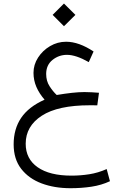

<svg xmlns="http://www.w3.org/2000/svg" viewBox="-20 -708 678 1058"><path d="M270 -626 332.5 -688.5 395.5 -626 332.5 -563.5ZM469.2 -365.7Q398.4 -405.8 349.1 -405.8Q304.2 -405.8 269.3 -377.7Q234.4 -349.6 234.4 -300.3Q234.4 -261.7 253.2 -232.7Q272 -203.6 292.5 -184.6Q335.9 -191.9 375 -196.3Q414.1 -200.7 445.3 -200.7Q465.8 -200.7 485.8 -199.5Q505.9 -198.2 525.4 -196.8L516.1 -127.4Q502.4 -127.9 492.2 -127.9Q481.9 -127.9 475.1 -127.9Q298.8 -127.9 210.2 -70.3Q121.6 -12.7 121.6 84Q121.6 167.5 187.5 213.6Q253.4 259.8 374 259.8Q423.3 259.8 471.9 252.2Q520.5 244.6 567.9 223.6L585.9 290.5Q539.1 312.5 483.9 320.8Q428.7 329.1 368.7 329.1Q279.8 329.1 209 302.5Q138.2 275.9 96.7 222.2Q55.2 168.5 55.2 87.4Q55.2 2.9 96.4 -58.3Q137.7 -119.6 225.6 -158.7Q196.3 -192.4 180.4 -229.2Q164.6 -266.1 164.6 -306.6Q164.6 -351.6 189.7 -390.6Q214.8 -429.7 255.9 -453.9Q296.9 -478 344.2 -478Q414.6 -478 495.6 -424.3Z"/></svg>

Font: Vazir Light UI
Style: Light-UI
Weight: 300
Designer: Saber Rastikerdar
Foundry: Saber Rastikerdar
Version: Version 30.0.0